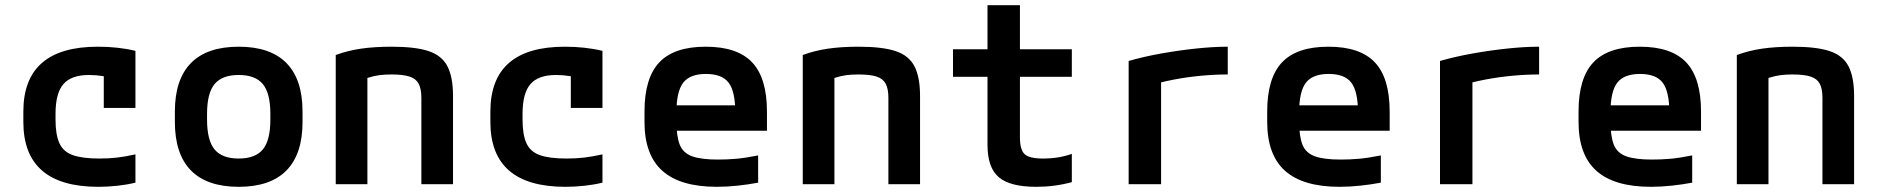

<svg xmlns="http://www.w3.org/2000/svg" viewBox="-20 -710 7240 740"><path d="M359 10Q70 10 70 -240V-280Q70 -530 357 -530Q436 -530 502 -514V-294H380V-497L430 -404Q406 -412 378 -416.5Q350 -421 323 -421Q255 -421 224.5 -386Q194 -351 194 -271V-249Q194 -191 209 -158Q224 -125 261 -112Q298 -99 363 -99Q399 -99 430 -102.5Q461 -106 502 -115V-6Q469 2 432 6Q395 10 359 10Z M900 10Q778 10 716 -53Q654 -116 654 -240V-280Q654 -404 716 -467Q778 -530 900 -530Q1022 -530 1084 -467Q1146 -404 1146 -280V-240Q1146 -116 1084 -53Q1022 10 900 10ZM900 -99Q964 -99 993 -134Q1022 -169 1022 -249V-271Q1022 -351 993 -386Q964 -421 900 -421Q836 -421 807 -386Q778 -351 778 -271V-249Q778 -169 807 -134Q836 -99 900 -99Z M1274 -498Q1320 -515 1371.5 -522.5Q1423 -530 1489 -530Q1581 -530 1632 -513Q1683 -496 1704.5 -454.5Q1726 -413 1726 -340V0H1604V-333Q1604 -368 1593.5 -387.5Q1583 -407 1558 -415Q1533 -423 1489 -423Q1464 -423 1443.5 -420.5Q1423 -418 1399 -410.5Q1375 -403 1339 -389L1396 -466V0H1274Z M2159 10Q1870 10 1870 -240V-280Q1870 -530 2157 -530Q2236 -530 2302 -514V-294H2180V-497L2230 -404Q2206 -412 2178 -416.5Q2150 -421 2123 -421Q2055 -421 2024.5 -386Q1994 -351 1994 -271V-249Q1994 -191 2009 -158Q2024 -125 2061 -112Q2098 -99 2163 -99Q2199 -99 2230 -102.5Q2261 -106 2302 -115V-6Q2269 2 2232 6Q2195 10 2159 10Z M2743 10Q2602 10 2533 -51.5Q2464 -113 2464 -240V-280Q2464 -409 2521 -469.5Q2578 -530 2700 -530Q2822 -530 2879 -469.5Q2936 -409 2936 -280V-206H2533V-304H2845L2814 -272V-275Q2814 -357 2788.5 -391Q2763 -425 2701 -425Q2639 -425 2613 -391Q2587 -357 2587 -275V-245Q2587 -184 2600 -152Q2613 -120 2648 -107.5Q2683 -95 2747 -95Q2782 -95 2817 -98Q2852 -101 2902 -111V-6Q2865 1 2823.5 5.5Q2782 10 2743 10Z M3074 -498Q3120 -515 3171.5 -522.5Q3223 -530 3289 -530Q3381 -530 3432 -513Q3483 -496 3504.5 -454.5Q3526 -413 3526 -340V0H3404V-333Q3404 -368 3393.5 -387.5Q3383 -407 3358 -415Q3333 -423 3289 -423Q3264 -423 3243.5 -420.5Q3223 -418 3199 -410.5Q3175 -403 3139 -389L3196 -466V0H3074Z M3974 10Q3873 10 3829.5 -27Q3786 -64 3786 -151V-414H3653V-520H3786V-690H3911V-520H4111V-414H3911V-181Q3911 -133 3929 -116Q3947 -99 3999 -99Q4031 -99 4058.5 -103.5Q4086 -108 4111 -117V-8Q4078 1 4044 5.5Q4010 10 3974 10Z M4330 -475Q4389 -492 4456.5 -504Q4524 -516 4590.5 -523Q4657 -530 4712 -530V-423Q4662 -423 4608.5 -418Q4555 -413 4505.5 -403.5Q4456 -394 4417 -382L4455 -440V0H4330Z M5143 10Q5002 10 4933 -51.5Q4864 -113 4864 -240V-280Q4864 -409 4921 -469.5Q4978 -530 5100 -530Q5222 -530 5279 -469.5Q5336 -409 5336 -280V-206H4933V-304H5245L5214 -272V-275Q5214 -357 5188.5 -391Q5163 -425 5101 -425Q5039 -425 5013 -391Q4987 -357 4987 -275V-245Q4987 -184 5000 -152Q5013 -120 5048 -107.5Q5083 -95 5147 -95Q5182 -95 5217 -98Q5252 -101 5302 -111V-6Q5265 1 5223.5 5.5Q5182 10 5143 10Z M5530 -475Q5589 -492 5656.5 -504Q5724 -516 5790.5 -523Q5857 -530 5912 -530V-423Q5862 -423 5808.5 -418Q5755 -413 5705.5 -403.5Q5656 -394 5617 -382L5655 -440V0H5530Z M6343 10Q6202 10 6133 -51.5Q6064 -113 6064 -240V-280Q6064 -409 6121 -469.5Q6178 -530 6300 -530Q6422 -530 6479 -469.5Q6536 -409 6536 -280V-206H6133V-304H6445L6414 -272V-275Q6414 -357 6388.5 -391Q6363 -425 6301 -425Q6239 -425 6213 -391Q6187 -357 6187 -275V-245Q6187 -184 6200 -152Q6213 -120 6248 -107.5Q6283 -95 6347 -95Q6382 -95 6417 -98Q6452 -101 6502 -111V-6Q6465 1 6423.5 5.5Q6382 10 6343 10Z M6674 -498Q6720 -515 6771.5 -522.5Q6823 -530 6889 -530Q6981 -530 7032 -513Q7083 -496 7104.5 -454.5Q7126 -413 7126 -340V0H7004V-333Q7004 -368 6993.5 -387.5Q6983 -407 6958 -415Q6933 -423 6889 -423Q6864 -423 6843.5 -420.5Q6823 -418 6799 -410.5Q6775 -403 6739 -389L6796 -466V0H6674Z"/></svg>

Font: M PLUS Code Latin Expanded SemiBold
Style: Regular
Weight: 600
Width: 7
Designer: Coji Morishita
Foundry: UNDERFOREST DESIGN
Version: Version 1.002; ttfautohint (v1.8.3)